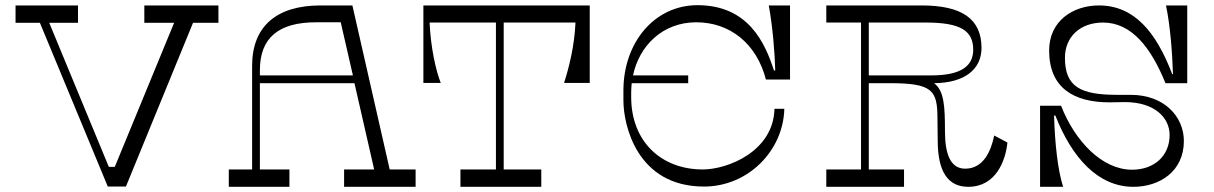

<svg xmlns="http://www.w3.org/2000/svg" viewBox="-20 -721 4684 741"><path d="M823 -700H537V-633H652L423 -77H400L170 -633H281V-700H40V-633H134L396 -1H466L725 -633H823Z M1484 -67 1340 -700H1217C1047 -700 953 -619 953 -467V-67H863V0H1097V-67H983V-400H1348L1424 -67H1308V0H1584V-67ZM983 -430V-450C983 -575 1055 -635 1200 -635H1295L1342 -430Z M2255 -699V-700H1614V-401H1681C1662 -449 1642 -539 1638 -634H1894V-67H1757V0H2069V-67H1924V-634H2201C2197 -542 2176 -461 2157 -401H2256V-699Z M2667 -635C2797 -635 2900 -553 2936 -414H3029V-700H2947C2963 -612 2970 -516 2972 -449H2967C2933 -554 2869 -701 2672 -701C2505 -701 2386 -556 2386 -372V-333C2386 -237 2439 -1 2697 -1C2867 -1 3003 -139 3007 -301H2969C2965 -137 2789 -67 2692 -67C2533 -67 2416 -174 2416 -346V-366C2416 -377 2417 -389 2418 -400H2636V-430H2423C2447 -544 2537 -635 2667 -635Z M3817 -198C3805 -139 3776 -70 3705 -70C3649 -70 3627 -125 3627 -214C3627 -315 3623 -371 3585 -400C3705 -401 3768 -455 3768 -536C3768 -649 3691 -700 3537 -700H3169V-634H3303V-67H3169V0H3469V-67H3333V-400H3413C3579 -400 3598 -373 3598 -263L3599 -179C3599 -56 3640 0 3717 0C3823 0 3861 -100 3868 -171ZM3333 -430V-634H3553C3690 -634 3736 -601 3736 -529C3736 -466 3689 -430 3574 -430Z M3994 -313V0H4083C4062 -65 4051 -170 4048 -275H4053C4117 -112 4218 0 4354 0C4456 0 4549 -60 4549 -177C4549 -271 4473 -355 4344 -355H4291C4150 -355 4090 -386 4090 -498C4090 -579 4149 -634 4237 -634C4347 -634 4422 -538 4478 -400H4562V-700H4480C4496 -624 4504 -523 4507 -435H4504C4442 -597 4358 -700 4221 -700C4122 -700 4029 -641 4029 -526C4029 -384 4121 -326 4262 -326C4282 -326 4302 -327 4321 -327C4437 -327 4494 -266 4494 -200C4494 -120 4435 -66 4349 -66C4234 -66 4129 -175 4075 -313Z"/></svg>

Font: Space Cowgirl Light
Style: Regular
Weight: 300
Designer: Valery Marier
Foundry: Valery Marier
Version: Version 1.000;hotconv 1.0.109;makeotfexe 2.5.65596